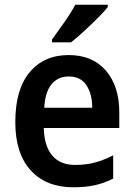

<svg xmlns="http://www.w3.org/2000/svg" viewBox="-20 -837 569 816"><path d="M272 -603Q373 -603 430 -537Q487 -471 487 -359V-293H166Q168 -216 202 -176Q236 -136 299 -136Q345 -136 382.5 -146Q420 -156 461 -177V-78Q424 -59 384 -50Q344 -41 292 -41Q176 -41 110.5 -113Q45 -185 45 -318Q45 -457 106 -530Q167 -603 272 -603ZM272 -512Q227 -512 199.5 -479.5Q172 -447 168 -379H372Q372 -437 347.5 -474.5Q323 -512 272 -512ZM438 -807Q423 -788 395 -760Q367 -732 336.5 -704Q306 -676 282 -657H201V-669Q225 -702 253.5 -742.5Q282 -783 300 -817H438Z"/></svg>

Font: Noto Sans Tamil UI SemiCondensed SemiBold
Style: Regular
Weight: 600
Width: 4
Designer: Jelle Bosma - Monotype Design Team
Foundry: Monotype Imaging Inc.
Version: Version 2.004; ttfautohint (v1.8.4.7-5d5b)